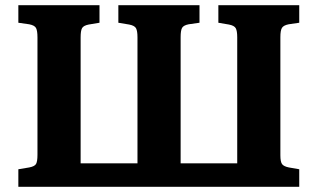

<svg xmlns="http://www.w3.org/2000/svg" viewBox="-20 -723 1230 743"><path d="M51 0V-68L93 -75Q114 -79 119.5 -88.5Q125 -98 125 -124V-578Q125 -604 119.5 -614.5Q114 -625 93 -629L51 -635V-703H365V-635L323 -628Q303 -624 297.5 -614Q292 -604 292 -578V-91H512V-579Q512 -603 506.5 -613.5Q501 -624 480 -628L438 -635V-703H752V-635L710 -629Q690 -625 684.5 -615Q679 -605 679 -579V-91H898V-579Q898 -603 892.5 -613.5Q887 -624 866 -628L825 -635V-703H1138V-635L1097 -629Q1077 -625 1071 -615Q1065 -605 1065 -579V-122Q1065 -97 1071.5 -88Q1078 -79 1098 -75L1138 -68V0Z"/></svg>

Font: Literata 18pt
Style: Bold
Weight: 700
Designer: Latin by Veronika Burian and Jose Scaglione. Greek by Irene Vlachou. Cyrillic by Vera Evstafieva.
Foundry: TypeTogether
Version: Version 3.103;gftools[0.9.29]